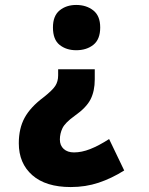

<svg xmlns="http://www.w3.org/2000/svg" viewBox="-20 -561 603 776"><path d="M288 -541Q329 -541 357 -519Q385 -497 385 -450Q385 -402 357.5 -380Q330 -358 288 -358Q248 -358 221 -379.5Q194 -401 194 -450Q194 -497 221 -519Q248 -541 288 -541ZM363 -240Q363 -193 346 -159.5Q329 -126 282 -93Q243 -65 232.5 -43Q222 -21 222 3Q222 27 237.5 41Q253 55 279 55Q310 55 344.5 41.5Q379 28 421 1L482 128Q431 160 378.5 177.5Q326 195 266 195Q165 195 110.5 147Q56 99 56 18Q56 -42 79.5 -85Q103 -128 155 -167Q192 -196 203.5 -214Q215 -232 215 -256V-281H363Z"/></svg>

Font: Noto Sans Mono SemiCondensed Black
Style: Regular
Weight: 900
Width: 4
Designer: Monotype Design Team
Foundry: Monotype Imaging Inc.
Version: Version 2.014; ttfautohint (v1.8.4.7-5d5b)